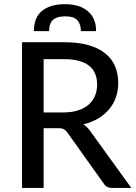

<svg xmlns="http://www.w3.org/2000/svg" viewBox="-20 -926 670 946"><path d="M292 -372Q333 -372 364.2 -382Q395.5 -392 416.5 -410.2Q437.5 -428.5 448 -453.8Q458.5 -479 458.5 -509.5Q458.5 -571.5 417.8 -603Q377 -634.5 295.5 -634.5H195V-372ZM627 0H532Q503.5 0 490.5 -22.5L313 -271.5Q304.5 -284 294.5 -289.2Q284.5 -294.5 264.5 -294.5H195V0H88.5V-718H295.5Q365 -718 415.2 -703.8Q465.5 -689.5 498.2 -663.2Q531 -637 546.8 -600Q562.5 -563 562.5 -517Q562.5 -479.5 551 -446.5Q539.5 -413.5 517.2 -387.2Q495 -361 463 -342Q431 -323 390.5 -313Q410.5 -301 425 -279.5ZM300.5 -905.5Q372.5 -905.5 413 -870.8Q453.5 -836 453.5 -772.5H378.5Q378.5 -807 361.2 -826.2Q344 -845.5 300.5 -845.5Q278.5 -845.5 263.5 -840.5Q248.5 -835.5 239.2 -826.2Q230 -817 226 -803.2Q222 -789.5 222 -772.5H147Q147 -840.5 187.8 -873Q228.5 -905.5 300.5 -905.5Z"/></svg>

Font: Lato 2
Style: Regular
Weight: 500
Designer: Lukasz Dziedzic with Adam Twardoch and Botio Nikoltchev
Foundry: tyPoland Lukasz Dziedzic
Version: Version 2.015; 2015-08-06; http://www.latofonts.com/